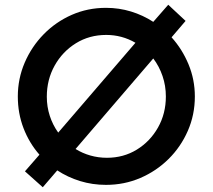

<svg xmlns="http://www.w3.org/2000/svg" viewBox="-20 -770 898 808"><path d="M761 -682 702 -613Q747 -563 773.5 -499Q800 -435 800 -364Q800 -287 770.5 -219.5Q741 -152 689.5 -101Q638 -50 570.5 -21Q503 8 426 8Q369 8 317 -8Q265 -24 221 -53L160 18L85 -49L146 -119Q103 -168 79 -230.5Q55 -293 55 -364Q55 -439 84 -506.5Q113 -574 164 -626Q215 -678 282 -707.5Q349 -737 426 -737Q481 -737 531.5 -721.5Q582 -706 625 -678L688 -750ZM625 -524 298 -143Q327 -125 360.5 -115.5Q394 -106 430 -106Q500 -106 556 -140.5Q612 -175 645 -233.5Q678 -292 678 -364Q678 -409 664 -450Q650 -491 625 -524ZM177 -363Q177 -321 189.5 -282.5Q202 -244 225 -212L550 -590Q493 -623 427 -623Q356 -623 299.5 -588Q243 -553 210 -494Q177 -435 177 -363Z"/></svg>

Font: Reem Kufi Medium
Style: Regular
Weight: 500
Designer: Khaled Hosny
Version: Version 1.001